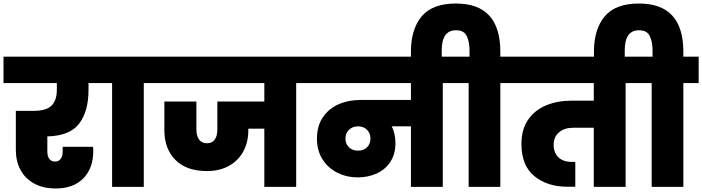

<svg xmlns="http://www.w3.org/2000/svg" viewBox="-34 -1062 3990 1091"><path d="M469 -551Q469 -431 416.5 -360.5Q364 -290 235 -287V-200Q235 -175 246 -159.5Q257 -144 279 -144Q299 -144 310.5 -159Q322 -174 322 -198V-228H495Q496 -217 496 -204Q496 -106 439.5 -48.5Q383 9 283 9Q211 9 159.5 -19.5Q108 -48 82 -97.5Q56 -147 56 -209V-432H156Q230 -432 259.5 -462.5Q289 -493 289 -551V-590H-14V-740H543V-590H469Z M603 0V-590H515V-740H870V-590H783V0Z M1736 -590H1649V0H1468V-331H1377V-322Q1377 -254 1348.5 -201.5Q1320 -149 1267 -119.5Q1214 -90 1142 -90Q1025 -90 962.5 -153.5Q900 -217 900 -322V-485H1082V-327Q1082 -289 1097.5 -268.5Q1113 -248 1142 -248Q1171 -248 1186 -268.5Q1201 -289 1201 -327V-485H1468V-590H842V-740H1736Z M2569 -590H2482V0H2301V-344H2192Q2213 -302 2213 -249Q2213 -186 2184 -142Q2155 -98 2106 -76Q2057 -54 1998 -54Q1937 -54 1884 -80Q1831 -106 1799 -156Q1767 -206 1767 -274Q1767 -346 1800.5 -395.5Q1834 -445 1890 -469.5Q1946 -494 2014 -494H2301V-590H1708V-740H2569ZM2001 -206Q2032 -206 2051.5 -225Q2071 -244 2071 -275Q2071 -305 2051.5 -324.5Q2032 -344 2001 -344Q1969 -344 1949 -324.5Q1929 -305 1929 -274Q1929 -244 1949 -225Q1969 -206 2001 -206Z M2896 -740V-590H2809V0H2629V-590H2541V-740H2634V-776Q2634 -823 2618.5 -856.5Q2603 -890 2557 -890Q2476 -890 2476 -776V-701H2301V-768Q2301 -896 2362 -969Q2423 -1042 2557 -1042Q2809 -1042 2809 -768V-740Z M3609 -590H3521V0H3340V-336H3222Q3173 -336 3142.5 -310Q3112 -284 3112 -240Q3112 -195 3138.5 -168.5Q3165 -142 3218 -142H3235V-1H3189Q3076 -1 3002.5 -61Q2929 -121 2929 -244Q2929 -327 2967 -382Q3005 -437 3069.5 -463.5Q3134 -490 3214 -490H3340V-590H2868V-740H3609Z M3936 -740V-590H3849V0H3669V-590H3581V-740H3674V-776Q3674 -823 3658.5 -856.5Q3643 -890 3597 -890Q3516 -890 3516 -776V-701H3341V-768Q3341 -896 3402 -969Q3463 -1042 3597 -1042Q3849 -1042 3849 -768V-740Z"/></svg>

Font: DVN-Poppins ExtBd
Style: Regular
Weight: 800
Designer: Ninad Kale (Devanagari), Jonny Pinhorn (Latin)
Foundry: Indian Type Foundry
Version: 4.004